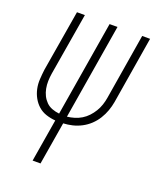

<svg xmlns="http://www.w3.org/2000/svg" viewBox="-136 -609 772 913"><g transform="rotate(20 250.0 -152.5)"><path d="M138 215 174 -1Q149 -3 126.5 -10.5Q104 -18 87 -33Q70 -48 58.5 -68.5Q47 -89 42 -112.5Q37 -136 38.5 -161Q40 -186 43 -210L95 -520H135L82 -204Q79 -185 78.5 -166Q78 -147 81.5 -128.5Q85 -110 93 -94Q101 -78 113.5 -65.5Q126 -53 143.5 -46.5Q161 -40 180 -38L260 -520H300L220 -37Q238 -39 256.5 -44.5Q275 -50 291.5 -60Q308 -70 321.5 -84.5Q335 -99 345 -115.5Q355 -132 361 -150Q367 -168 370 -186L425 -520H465L409 -180Q405 -157 397 -134.5Q389 -112 376 -91Q363 -70 345 -53Q327 -36 305 -24.5Q283 -13 260 -7.5Q237 -2 214 -1L178 215Z"/></g></svg>

Font: Iosevka Curly Extralight
Style: Italic
Weight: 200
Italic angle: -9°
Monospace: yes
Designer: Belleve Invis
Foundry: Belleve Invis
Version: Version 22.1.2; ttfautohint (v1.8.4)